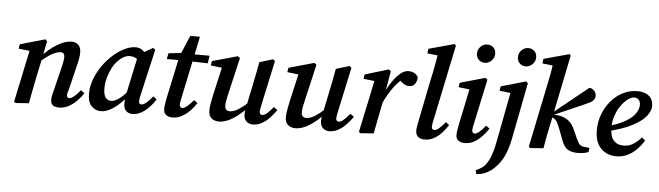

<svg xmlns="http://www.w3.org/2000/svg" viewBox="-53 -903 4601 1340"><g transform="rotate(5 2248.0 -233.0)"><path d="M314 -36Q314 -55 318.5 -73.5Q323 -92 329 -116L366 -265Q371 -287 375 -307Q379 -327 379 -340Q379 -359 371.5 -366.5Q364 -374 351 -374Q328 -374 292.5 -355Q257 -336 212 -296L215 -333Q264 -386 319.5 -420Q375 -454 422 -454Q451 -454 469 -436Q487 -418 487 -382Q487 -362 483 -341Q479 -320 474 -298L432 -126Q427 -110 424 -98.5Q421 -87 421 -79Q421 -60 438 -60Q452 -60 472.5 -76.5Q493 -93 515 -122L541 -103Q523 -75 497 -48.5Q471 -22 439.5 -5Q408 12 372 12Q314 12 314 -36ZM161 0 69 7 57 -1 137 -380 171 -360 57 -373 62 -404 236 -454 250 -442 227 -327 199 -195Q189 -146 179.5 -97.5Q170 -49 161 0Z M666 12Q630 12 601.5 -14.5Q573 -41 573 -105Q573 -154 591.5 -203.5Q610 -253 641 -298Q672 -343 711 -378Q750 -413 791.5 -433.5Q833 -454 871 -454Q899 -454 920.5 -436.5Q942 -419 962 -393L912 -357Q895 -370 875.5 -379.5Q856 -389 834 -389Q794 -389 753 -347Q731 -326 714 -293Q697 -260 687 -222.5Q677 -185 677 -148Q677 -106 691.5 -86Q706 -66 730 -66Q755 -66 786 -88.5Q817 -111 859 -160L865 -135Q836 -93 801.5 -59.5Q767 -26 732 -7Q697 12 666 12ZM887 12Q860 12 842.5 -4.5Q825 -21 825 -55Q825 -74 827 -91.5Q829 -109 834 -131L892 -403L991 -460L1007 -448L933 -126Q926 -97 926 -80Q926 -60 944 -60Q959 -60 979 -77Q999 -94 1022 -123L1047 -104Q1030 -76 1005 -49.5Q980 -23 950 -5.5Q920 12 887 12Z M1093 -391 1101 -432 1217 -445V-440H1388L1380 -386L1212 -391ZM1116 -122 1179 -417 1242 -566H1310L1218 -127Q1215 -111 1213 -99.5Q1211 -88 1211 -81Q1211 -71 1217 -65.5Q1223 -60 1230 -60Q1256 -60 1308 -122L1333 -103Q1315 -75 1289.5 -48.5Q1264 -22 1233 -5Q1202 12 1167 12Q1140 12 1122.5 -1.5Q1105 -15 1105 -43Q1105 -57 1108 -76.5Q1111 -96 1116 -122Z M1492 12Q1462 12 1441 -5Q1420 -22 1420 -59Q1420 -82 1425 -109Q1430 -136 1435 -161L1486 -386L1498 -362L1403 -373L1408 -404L1586 -454L1601 -442L1540 -179Q1534 -155 1531 -137Q1528 -119 1528 -104Q1528 -84 1537 -75Q1546 -66 1561 -66Q1589 -66 1622 -86.5Q1655 -107 1706 -153L1709 -125Q1650 -59 1595.5 -23.5Q1541 12 1492 12ZM1729 12Q1704 12 1685.5 -4.5Q1667 -21 1667 -54Q1667 -68 1669.5 -82.5Q1672 -97 1677 -121L1708 -270Q1716 -308 1723.5 -347Q1731 -386 1738 -425L1832 -454L1846 -442L1778 -126Q1775 -111 1773 -99.5Q1771 -88 1771 -80Q1771 -71 1776.5 -65.5Q1782 -60 1789 -60Q1805 -60 1823 -75.5Q1841 -91 1867 -122L1893 -103Q1873 -75 1848.5 -48.5Q1824 -22 1794 -5Q1764 12 1729 12Z M2028 12Q1998 12 1977 -5Q1956 -22 1956 -59Q1956 -82 1961 -109Q1966 -136 1971 -161L2022 -386L2034 -362L1939 -373L1944 -404L2122 -454L2137 -442L2076 -179Q2070 -155 2067 -137Q2064 -119 2064 -104Q2064 -84 2073 -75Q2082 -66 2097 -66Q2125 -66 2158 -86.5Q2191 -107 2242 -153L2245 -125Q2186 -59 2131.5 -23.5Q2077 12 2028 12ZM2265 12Q2240 12 2221.5 -4.5Q2203 -21 2203 -54Q2203 -68 2205.5 -82.5Q2208 -97 2213 -121L2244 -270Q2252 -308 2259.5 -347Q2267 -386 2274 -425L2368 -454L2382 -442L2314 -126Q2311 -111 2309 -99.5Q2307 -88 2307 -80Q2307 -71 2312.5 -65.5Q2318 -60 2325 -60Q2341 -60 2359 -75.5Q2377 -91 2403 -122L2429 -103Q2409 -75 2384.5 -48.5Q2360 -22 2330 -5Q2300 12 2265 12Z M2620 -220 2614 -265Q2635 -314 2662.5 -357Q2690 -400 2720.5 -427Q2751 -454 2781 -454Q2804 -454 2822 -444.5Q2840 -435 2849 -416Q2848 -388 2834 -369Q2820 -350 2793 -350Q2775 -350 2757 -361Q2739 -372 2721 -392L2709 -405L2754 -403Q2708 -365 2676.5 -319Q2645 -273 2620 -220ZM2473 -1 2553 -380 2587 -360 2473 -373 2478 -404 2643 -454 2658 -442 2632 -292 2634 -280 2615 -195Q2605 -146 2595.5 -97.5Q2586 -49 2577 0L2485 7Z M2934 12Q2906 12 2888.5 -2Q2871 -16 2871 -45Q2871 -59 2874.5 -79.5Q2878 -100 2885 -133L2941 -413Q2952 -460 2961 -509Q2970 -558 2978 -607L3013 -576L2901 -589L2905 -621L3084 -670L3095 -660L2984 -127Q2977 -97 2977 -81Q2977 -71 2982.5 -65.5Q2988 -60 2996 -60Q3022 -60 3072 -122L3096 -103Q3078 -75 3054 -48.5Q3030 -22 3000 -5Q2970 12 2934 12Z M3153 -41Q3153 -56 3156.5 -76Q3160 -96 3165 -121L3219 -381L3238 -361L3139 -373L3144 -404L3320 -454L3335 -443L3267 -126Q3260 -97 3260 -80Q3260 -71 3265.5 -65.5Q3271 -60 3278 -60Q3305 -60 3354 -122L3379 -103Q3360 -75 3335.5 -48.5Q3311 -22 3281 -5Q3251 12 3214 12Q3188 12 3170.5 -1Q3153 -14 3153 -41ZM3306 -558Q3282 -558 3264 -574Q3246 -590 3246 -618Q3246 -647 3266.5 -667Q3287 -687 3313 -687Q3340 -687 3356.5 -670.5Q3373 -654 3373 -627Q3373 -599 3352.5 -578.5Q3332 -558 3306 -558Z M3593 -558Q3569 -558 3551 -574Q3533 -590 3533 -618Q3533 -647 3553.5 -667Q3574 -687 3600 -687Q3627 -687 3643.5 -670.5Q3660 -654 3660 -627Q3660 -599 3639.5 -578.5Q3619 -558 3593 -558ZM3315 221 3308 194Q3331 184 3348 173Q3365 162 3379 143Q3398 117 3413 74.5Q3428 32 3442 -46L3506 -381L3540 -360L3426 -373L3431 -404L3605 -454L3618 -442L3540 -41Q3513 94 3443 161Q3418 187 3385.5 203Q3353 219 3315 221Z M3663 -1 3748 -413Q3758 -460 3767.5 -509Q3777 -558 3783 -607L3820 -576L3707 -589L3711 -621L3890 -670L3899 -660L3804 -195Q3792 -141 3783 -95Q3774 -49 3766 0L3674 7ZM4081 0Q4061 7 4042.5 9.5Q4024 12 4004 12Q3966 12 3938.5 -3Q3911 -18 3892 -69L3863 -146Q3849 -183 3838 -198Q3827 -213 3806 -220L3793 -224L3791 -240L4049 -448Q4070 -446 4083.5 -430.5Q4097 -415 4097 -395Q4097 -374 4081 -360Q4065 -346 4030 -332L3809 -235L3812 -241L3852 -237Q3895 -230 3922.5 -207.5Q3950 -185 3966 -146L3994 -84Q4007 -55 4019 -45Q4031 -35 4050 -34L4086 -30Z M4277 12Q4211 12 4168.5 -31Q4126 -74 4126 -159Q4126 -217 4146 -270Q4166 -323 4201.5 -364.5Q4237 -406 4284 -430Q4331 -454 4385 -454Q4438 -454 4467 -428.5Q4496 -403 4496 -360Q4496 -324 4465.5 -286.5Q4435 -249 4367.5 -214.5Q4300 -180 4188 -154L4185 -189Q4270 -211 4319.5 -240Q4369 -269 4389.5 -300Q4410 -331 4410 -358Q4410 -383 4398 -395.5Q4386 -408 4368 -408Q4347 -408 4322.5 -390Q4298 -372 4276 -341Q4254 -310 4240 -270Q4226 -230 4226 -186Q4226 -124 4251 -95.5Q4276 -67 4320 -67Q4361 -67 4392 -88Q4423 -109 4444 -135L4468 -116Q4449 -83 4420.5 -53.5Q4392 -24 4356 -6Q4320 12 4277 12Z"/></g></svg>

Font: Lisu Bosa ExtraBold
Style: Italic
Weight: 800
Italic angle: -19°
Designer: David Morse, Annie Olsen, Victor Gaultney, Frank Grießhammer (Latin)
Foundry: SIL International
Version: Version 2.000